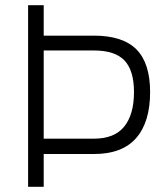

<svg xmlns="http://www.w3.org/2000/svg" viewBox="-20 -718 640 738"><path d="M88 -698H148V-581H341Q452 -581 504.5 -528Q557 -475 557 -364Q557 -249 503.5 -187.5Q450 -126 341 -126H148V0H88ZM341 -185Q420 -185 457.5 -231.5Q495 -278 495 -364Q495 -447 458.5 -485.5Q422 -524 341 -524H148V-185Z"/></svg>

Font: Cairo Light
Style: Regular
Weight: 300
Designer: Mohamed Gaber, Accademia di Belle Arti di Urbino and others
Foundry: Kief Type Foundry, Accademia di Belle Arti di Urbino and others
Version: Version 3.011